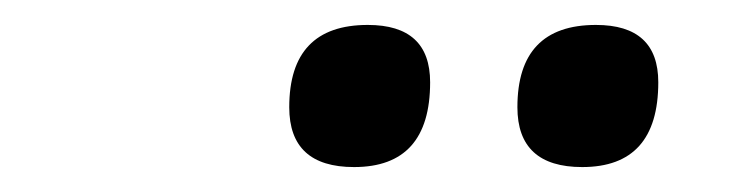

<svg xmlns="http://www.w3.org/2000/svg" viewBox="-20 -760 594 154"><path d="M447 -626Q508 -626 508 -694Q508 -740 458 -740Q395 -740 395 -674Q395 -626 447 -626ZM264 -626Q325 -626 325 -694Q325 -740 275 -740Q212 -740 212 -674Q212 -626 264 -626Z"/></svg>

Font: Noto Sans UI Medium
Style: Italic
Weight: 500
Italic angle: -12°
Designer: Monotype Design Team
Foundry: Monotype Imaging Inc.
Version: Version 1.901